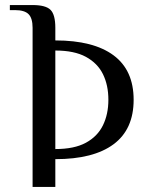

<svg xmlns="http://www.w3.org/2000/svg" viewBox="-20 -710 575 760"><path d="M109 30V-600Q109 -638 93 -654Q77 -670 39 -670H19V-690H109Q161 -690 180 -671Q199 -652 199 -600V-550Q350 -550 429.5 -491Q509 -432 509 -315Q509 -198 429.5 -139Q350 -80 199 -80V30ZM199 -120Q274 -120 320 -145Q366 -170 387.5 -214Q409 -258 409 -315Q409 -373 387.5 -416.5Q366 -460 320 -485Q274 -510 199 -510Z"/></svg>

Font: El Messiri
Style: Regular
Weight: 400
Designer: Mohamed Gaber
Foundry: Kief Type Foundry
Version: Version 2.020